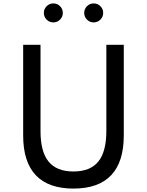

<svg xmlns="http://www.w3.org/2000/svg" viewBox="-20 -1087 859 1123"><path d="M409.5 16Q263.5 16 189.5 -62Q115.5 -140 115.5 -294.5V-825H217V-320Q217 -199.5 264.2 -141.8Q311.5 -84 409.5 -84Q507.5 -84 554.8 -141.8Q602 -199.5 602 -320V-825H704V-294.5Q704 -140 630 -62Q556 16 409.5 16ZM528 -956Q505 -956 488.8 -972.2Q472.5 -988.5 472.5 -1011.5Q472.5 -1034.5 488.8 -1050.8Q505 -1067 528 -1067Q551 -1067 567.2 -1050.8Q583.5 -1034.5 583.5 -1011.5Q583.5 -988.5 567.2 -972.2Q551 -956 528 -956ZM292 -956Q269 -956 252.8 -972.2Q236.5 -988.5 236.5 -1011.5Q236.5 -1034.5 252.8 -1050.8Q269 -1067 292 -1067Q315 -1067 331.2 -1050.8Q347.5 -1034.5 347.5 -1011.5Q347.5 -988.5 331.2 -972.2Q315 -956 292 -956Z"/></svg>

Font: Spartan Thin Medium
Style: Regular
Weight: 500
Version: Version 1.004